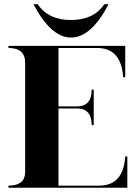

<svg xmlns="http://www.w3.org/2000/svg" viewBox="-20 -879 645 899"><path d="M136.7 -859.4H156.2Q207 -785.2 312.5 -785.2Q418 -785.2 468.8 -859.4H488.3Q407.2 -703.1 312.5 -703.1Q218.8 -703.1 136.7 -859.4ZM19.5 -664.1H566.4V-517.6H556.6Q547.9 -654.3 434.6 -654.3H253.9V-380.9H340.8Q409.2 -380.9 409.2 -459H418.9V-293H409.2Q409.2 -371.1 340.8 -371.1H253.9V-9.8H444.3Q557.6 -9.8 566.4 -146.5H576.2V0H19.5V-9.8Q94.7 -9.8 97.7 -69.3V-585.9Q97.7 -654.3 19.5 -654.3Z"/></svg>

Font: spinweradC
Style: Bold
Weight: 700
Width: 7
Version: Version 0.3